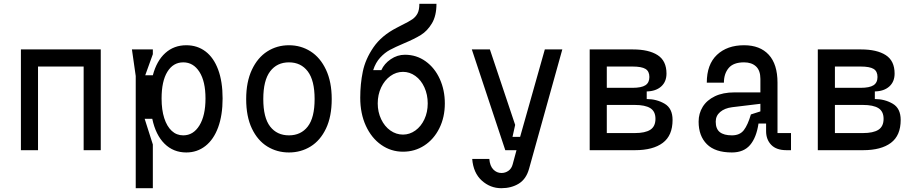

<svg xmlns="http://www.w3.org/2000/svg" viewBox="-20 -790 4840 1010"><path d="M90 -530H510V0H420V-440H180V0H90Z M694 -390 674 -530H784V-505L744 -394H784Q804 -470 849.5 -511Q895 -552 960 -552Q1018 -552 1061 -519.5Q1104 -487 1127.5 -424Q1151 -361 1151 -272Q1151 -184 1127.5 -120Q1104 -56 1060.5 -22Q1017 12 960 12Q892 12 845.5 -34Q799 -80 781 -165H741L784 -30V200H694ZM830 -272Q830 -212 844 -168.5Q858 -125 883.5 -101.5Q909 -78 944 -78Q997 -78 1029 -130Q1061 -182 1061 -272Q1061 -362 1029 -412Q997 -462 944 -462Q891 -462 860.5 -412.5Q830 -363 830 -272Z M1500 -462Q1437 -462 1401 -414.5Q1365 -367 1365 -269Q1365 -171 1401 -124.5Q1437 -78 1500 -78Q1563 -78 1599 -124.5Q1635 -171 1635 -269Q1635 -367 1599 -414.5Q1563 -462 1500 -462ZM1500 -552Q1563 -552 1614 -519.5Q1665 -487 1695 -423Q1725 -359 1725 -269Q1725 -177 1695 -114Q1665 -51 1614 -19.5Q1563 12 1500 12Q1437 12 1386 -19.5Q1335 -51 1305 -114Q1275 -177 1275 -269Q1275 -359 1305 -423Q1335 -487 1386 -519.5Q1437 -552 1500 -552Z M2230 -246Q2230 -292 2212.5 -330.5Q2195 -369 2165 -390.5Q2135 -412 2100 -412Q2064 -412 2033.5 -390Q2003 -368 1985 -330Q1967 -292 1967 -246Q1967 -201 1985 -163Q2003 -125 2033.5 -103.5Q2064 -82 2100 -82Q2135 -82 2165 -103.5Q2195 -125 2212.5 -162.5Q2230 -200 2230 -246ZM1875 -276Q1875 -348 1888.5 -413.5Q1902 -479 1944.5 -541Q1987 -603 2067 -644L2092 -657Q2131 -676 2149 -688.5Q2167 -701 2176.5 -719.5Q2186 -738 2186 -770H2276Q2276 -707 2252 -667Q2228 -627 2194 -606Q2160 -585 2105 -562Q2058 -542 2031 -527.5Q2004 -513 1980 -487Q1956 -461 1943 -421H1986Q2001 -455 2035.5 -478.5Q2070 -502 2110 -502Q2171 -502 2219 -467.5Q2267 -433 2293.5 -374.5Q2320 -316 2320 -246Q2320 -173 2291 -115Q2262 -57 2212 -24.5Q2162 8 2100 8Q2037 8 1985.5 -28Q1934 -64 1904.5 -128.5Q1875 -193 1875 -276Z M2618 120Q2638 120 2654.5 108.5Q2671 97 2677 74L2697 0H2638L2462 -530H2557L2690 -133L2676 -70H2716L2846 -530H2938L2763 98Q2748 152 2709 176Q2670 200 2617 200Q2559 200 2514.5 160Q2470 120 2464 46H2554Q2557 83 2575 101.5Q2593 120 2618 120Z M3082 -530H3309Q3393 -530 3439.5 -500Q3486 -470 3486 -403Q3486 -360 3458 -335Q3430 -310 3382 -309V-269Q3434 -269 3476 -244.5Q3518 -220 3518 -159Q3518 -77 3466.5 -38.5Q3415 0 3321 0H3082ZM3428 -165Q3428 -204 3401 -221Q3374 -238 3319 -238H3172V-90H3319Q3374 -90 3401 -107.5Q3428 -125 3428 -165ZM3396 -385Q3396 -415 3375.5 -427.5Q3355 -440 3307 -440H3172V-328H3307Q3354 -328 3375 -341.5Q3396 -355 3396 -385Z M4141 0H4117Q4064 0 4037 -28Q4010 -56 4010 -100V-140H3970Q3959 -66 3925.5 -27Q3892 12 3830 12Q3742 12 3698.5 -31.5Q3655 -75 3655 -150Q3655 -193 3676.5 -228Q3698 -263 3740.5 -283.5Q3783 -304 3844 -304H3980V-375Q3980 -419 3957 -440.5Q3934 -462 3894 -462Q3838 -462 3813 -432Q3788 -402 3788 -355H3698Q3698 -451 3751.5 -501.5Q3805 -552 3894 -552Q3978 -552 4024 -502Q4070 -452 4070 -355V-90H4141ZM3930 -188 3980 -204V-244L3831 -226Q3792 -221 3768.5 -201Q3745 -181 3745 -150Q3745 -112 3766.5 -95Q3788 -78 3830 -78Q3872 -78 3893 -105.5Q3914 -133 3930 -188Z M4282 -530H4509Q4593 -530 4639.5 -500Q4686 -470 4686 -403Q4686 -360 4658 -335Q4630 -310 4582 -309V-269Q4634 -269 4676 -244.5Q4718 -220 4718 -159Q4718 -77 4666.5 -38.5Q4615 0 4521 0H4282ZM4628 -165Q4628 -204 4601 -221Q4574 -238 4519 -238H4372V-90H4519Q4574 -90 4601 -107.5Q4628 -125 4628 -165ZM4596 -385Q4596 -415 4575.5 -427.5Q4555 -440 4507 -440H4372V-328H4507Q4554 -328 4575 -341.5Q4596 -355 4596 -385Z"/></svg>

Font: Fliege Mono Thin
Style: Regular
Weight: 100
Version: Version 0.020;Glyphs 3.3 (3306)